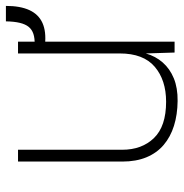

<svg xmlns="http://www.w3.org/2000/svg" viewBox="-6 -590 607 634"><g transform="rotate(-90 297.0 -273.5)"><path d="M280 10Q235 9.5 198.2 -2Q161.5 -13.5 135 -36Q108.5 -58.5 94.2 -92.8Q80 -127 80 -173V-517H119V-173Q119 -108 157.8 -68Q196.5 -28 277.5 -28Q349 -28 393 -65.5Q437 -103 437 -181V-517H476V0H440L437 -95Q428 -63 407.2 -39.2Q386.5 -15.5 354.8 -2.5Q323 10.5 280 10ZM594 -557Q594 -509.5 580 -479.2Q566 -449 537.5 -436.2Q509 -423.5 466 -428V-462Q487 -461.5 501.5 -466.2Q516 -471 524.8 -481.8Q533.5 -492.5 538 -511Q542.5 -529.5 543 -557Z"/></g></svg>

Font: Public Sans Thin
Style: Regular
Weight: 100
Designer: The Public Sans project authors (U.S. Web Design System). Libre Franklin designed by Pablo Impallari and Rodrigo Fuenzal
Version: Version 1.008